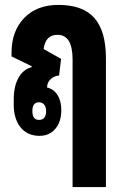

<svg xmlns="http://www.w3.org/2000/svg" viewBox="-20 -545 495 783"><path d="M276 218V-302Q276 -403 215 -403Q165 -403 158 -345L229 -305L221 -237Q202 -236 187 -222.5Q172 -209 172 -188Q199 -182 214.5 -157.5Q230 -133 230 -96Q230 -48 205.5 -19.5Q181 9 141 9Q92 9 64 -25.5Q36 -60 36 -119V-139Q36 -192 55 -227Q74 -262 109 -271V-275L27 -315V-329Q27 -418 78.5 -471.5Q130 -525 218 -525Q318 -525 365 -471.5Q412 -418 412 -307V218ZM139 -56Q168 -56 168 -92Q168 -109 160 -118.5Q152 -128 139 -128Q112 -128 112 -92Q112 -56 139 -56Z"/></svg>

Font: Noto Sans Thai Looped UI Condensed ExtraBold
Style: Regular
Weight: 800
Width: 3
Designer: Cadson Demak Team
Foundry: Cadson Demak Co., Ltd.
Version: Version 1.000